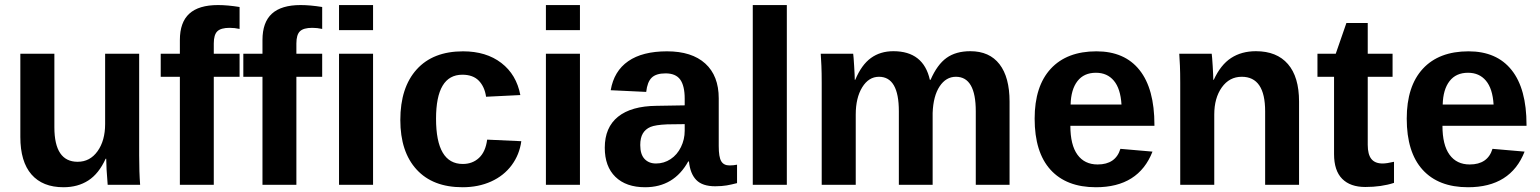

<svg xmlns="http://www.w3.org/2000/svg" viewBox="-20 -745 6208 774"><path d="M199.2 -528.3V-231.9Q199.2 -92.8 293 -92.8Q342.8 -92.8 373.3 -135.5Q403.8 -178.2 403.8 -245.1V-528.3H541V-118.2Q541 -50.8 544.9 0H414.1Q408.2 -70.3 408.2 -105H405.8Q378.4 -44.9 336.2 -17.6Q293.9 9.8 235.8 9.8Q151.9 9.8 106.9 -41.7Q62 -93.3 62 -192.9V-528.3Z M841.8 -435.5V0H705.1V-435.5H627.9V-528.3H705.1V-583.5Q705.1 -655.3 743.2 -689.9Q781.2 -724.6 858.9 -724.6Q897.5 -724.6 945.8 -716.8V-628.4Q925.8 -632.8 905.8 -632.8Q870.6 -632.8 856.2 -618.9Q841.8 -605 841.8 -569.8V-528.3H945.8V-435.5Z M1174.8 -435.5V0H1038.1V-435.5H960.9V-528.3H1038.1V-583.5Q1038.1 -655.3 1076.2 -689.9Q1114.3 -724.6 1191.9 -724.6Q1230.5 -724.6 1278.8 -716.8V-628.4Q1258.8 -632.8 1238.8 -632.8Q1203.6 -632.8 1189.2 -618.9Q1174.8 -605 1174.8 -569.8V-528.3H1278.8V-435.5Z M1346.7 -623.5V-724.6H1483.9V-623.5ZM1346.7 0V-528.3H1483.9V0Z M1844.7 9.8Q1724.6 9.8 1659.2 -61.8Q1593.8 -133.3 1593.8 -261.2Q1593.8 -392.1 1659.7 -465.1Q1725.6 -538.1 1846.7 -538.1Q1939.9 -538.1 2001 -491.2Q2062 -444.3 2077.6 -361.8L1939.5 -355Q1933.6 -395.5 1910.2 -419.7Q1886.7 -443.8 1843.8 -443.8Q1737.8 -443.8 1737.8 -266.6Q1737.8 -84 1845.7 -84Q1884.8 -84 1911.1 -108.6Q1937.5 -133.3 1943.8 -182.1L2081.5 -175.8Q2074.2 -121.6 2042.7 -79.1Q2011.2 -36.6 1960 -13.4Q1908.7 9.8 1844.7 9.8Z M2180.7 -623.5V-724.6H2317.9V-623.5ZM2180.7 0V-528.3H2317.9V0Z M2580.6 9.8Q2503.9 9.8 2460.9 -32Q2418 -73.7 2418 -149.4Q2418 -231.4 2471.4 -274.4Q2524.9 -317.4 2626.5 -318.4L2740.2 -320.3V-347.2Q2740.2 -398.9 2722.2 -424.1Q2704.1 -449.2 2663.1 -449.2Q2625 -449.2 2607.2 -431.9Q2589.4 -414.6 2585 -374.5L2441.9 -381.3Q2455.1 -458.5 2512.5 -498.3Q2569.8 -538.1 2668.9 -538.1Q2769 -538.1 2823.2 -488.8Q2877.4 -439.5 2877.4 -348.6V-156.2Q2877.4 -111.8 2887.5 -95Q2897.5 -78.1 2920.9 -78.1Q2936.5 -78.1 2951.2 -81.1V-6.8Q2939 -3.9 2929.2 -1.5Q2919.4 1 2909.7 2.4Q2899.9 3.9 2888.9 4.9Q2877.9 5.9 2863.3 5.9Q2811.5 5.9 2786.9 -19.5Q2762.2 -44.9 2757.3 -94.2H2754.4Q2696.8 9.8 2580.6 9.8ZM2740.2 -244.6 2669.9 -243.7Q2622.1 -241.7 2602.1 -233.2Q2582 -224.6 2571.5 -207Q2561 -189.5 2561 -160.2Q2561 -122.6 2578.4 -104.2Q2595.7 -85.9 2624.5 -85.9Q2656.7 -85.9 2683.3 -103.5Q2710 -121.1 2725.1 -152.1Q2740.2 -183.1 2740.2 -217.8Z M3014.6 0V-724.6H3151.9V0Z M3603.5 0V-296.4Q3603.5 -435.5 3523.4 -435.5Q3481.9 -435.5 3455.8 -393.1Q3429.7 -350.6 3429.7 -283.2V0H3292.5V-410.2Q3292.5 -452.6 3291.3 -479.7Q3290 -506.8 3288.6 -528.3H3419.4Q3420.9 -519 3423.3 -478.8Q3425.8 -438.5 3425.8 -423.3H3427.7Q3453.1 -483.9 3491 -511.2Q3528.8 -538.6 3581.5 -538.6Q3702.6 -538.6 3728.5 -423.3H3731.4Q3758.3 -484.9 3795.9 -511.7Q3833.5 -538.6 3891.6 -538.6Q3968.8 -538.6 4009.3 -486.1Q4049.8 -433.6 4049.8 -335.4V0H3913.6V-296.4Q3913.6 -435.5 3833.5 -435.5Q3793.5 -435.5 3767.8 -396.7Q3742.2 -357.9 3739.7 -289.6V0Z M4397.9 9.8Q4278.8 9.8 4214.8 -60.8Q4150.9 -131.3 4150.9 -266.6Q4150.9 -397.5 4215.8 -467.8Q4280.8 -538.1 4399.9 -538.1Q4513.7 -538.1 4573.7 -462.6Q4633.8 -387.2 4633.8 -241.7V-237.8H4294.9Q4294.9 -160.6 4323.5 -121.3Q4352.1 -82 4404.8 -82Q4477.5 -82 4496.6 -145L4626 -133.8Q4569.8 9.8 4397.9 9.8ZM4397.9 -451.7Q4349.6 -451.7 4323.5 -418Q4297.4 -384.3 4295.9 -323.7H4501Q4497.1 -387.7 4470.2 -419.7Q4443.4 -451.7 4397.9 -451.7Z M5080.1 0V-296.4Q5080.1 -435.5 4985.8 -435.5Q4936 -435.5 4905.5 -392.8Q4875 -350.1 4875 -283.2V0H4737.8V-410.2Q4737.8 -452.6 4736.6 -479.7Q4735.4 -506.8 4733.9 -528.3H4864.7Q4866.2 -519 4868.7 -478.8Q4871.1 -438.5 4871.1 -423.3H4873Q4900.9 -483.9 4942.9 -511.2Q4984.9 -538.6 5043 -538.6Q5127 -538.6 5171.9 -486.8Q5216.8 -435.1 5216.8 -335.4V0Z M5483.9 8.8Q5423.3 8.8 5390.6 -24.2Q5357.9 -57.1 5357.9 -124V-435.5H5291V-528.3H5364.7L5407.7 -652.3H5493.7V-528.3H5593.8V-435.5H5493.7V-161.1Q5493.7 -122.6 5508.3 -104.2Q5522.9 -85.9 5553.7 -85.9Q5569.8 -85.9 5599.6 -92.8V-7.8Q5548.8 8.8 5483.9 8.8Z M5897.9 9.8Q5778.8 9.8 5714.8 -60.8Q5650.9 -131.3 5650.9 -266.6Q5650.9 -397.5 5715.8 -467.8Q5780.8 -538.1 5899.9 -538.1Q6013.7 -538.1 6073.7 -462.6Q6133.8 -387.2 6133.8 -241.7V-237.8H5794.9Q5794.9 -160.6 5823.5 -121.3Q5852.1 -82 5904.8 -82Q5977.5 -82 5996.6 -145L6126 -133.8Q6069.8 9.8 5897.9 9.8ZM5897.9 -451.7Q5849.6 -451.7 5823.5 -418Q5797.4 -384.3 5795.9 -323.7H6001Q5997.1 -387.7 5970.2 -419.7Q5943.4 -451.7 5897.9 -451.7Z"/></svg>

Font: Liberation Sans
Style: Bold
Weight: 700
Designer: Steve Matteson
Foundry: Ascender Corporation
Version: Version 2.1.5